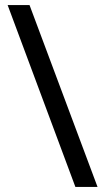

<svg xmlns="http://www.w3.org/2000/svg" viewBox="-20 -734 412 754"><path d="M96 -714 363 0H276L10 -714Z"/></svg>

Font: Noto Sans Lydian
Style: Regular
Weight: 400
Designer: Monotype Design Team
Foundry: Monotype Imaging Inc.
Version: Version 2.002; ttfautohint (v1.8.4.7-5d5b)